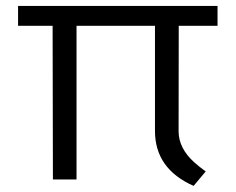

<svg xmlns="http://www.w3.org/2000/svg" viewBox="-20 -601 789 643"><path d="M628.4 21.5Q499 -35.6 499 -162.6V-514.6H236.3V0H157.2L156.2 -514.6H40.5V-581.1H708.5V-514.6H578.6L578.1 -161.6Q578.1 -104.5 630.9 -57.1Q647.5 -42 668.9 -26.9Z"/></svg>

Font: Armata
Style: Regular
Weight: 400
Designer: Viktoriya Grabowska
Foundry: Viktoriya Grabowska
Version: Version 1.002